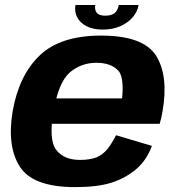

<svg xmlns="http://www.w3.org/2000/svg" viewBox="-20 -741 706 766"><path d="M279.5 5.5 299 -103Q235 -103 204.5 -143Q173.5 -182.5 193.5 -296.5Q213.5 -413 258.5 -452Q304 -490.5 364.5 -490.5Q426.5 -490.5 455.5 -455Q475 -424.5 467 -348.5H187.5L169.5 -247H617Q624 -269.5 628.5 -297Q653 -437.5 603 -518.5Q552 -599 383.5 -599Q220 -599 137.5 -519Q55.5 -440 30.5 -297Q7 -157 59.5 -75.5Q112 5.5 279.5 5.5ZM299 -103 279.5 5.5Q369 5.5 424 -12Q478.5 -29 522 -65Q564.5 -100.5 586 -159L443 -201.5Q427 -170 408.5 -146Q389 -123 363.5 -112.5Q336.5 -103 299 -103ZM389.5 -623Q429.5 -623 460 -636.5Q490.5 -650 509.5 -672.2Q528.5 -694.5 533 -721H454Q451.5 -708 445.5 -698.2Q439.5 -688.5 428.2 -683.5Q417 -678.5 399.5 -678.5Q384 -678.5 374.5 -683.5Q365 -688.5 361.5 -698Q358 -707.5 360 -721H281Q276.5 -694.5 287.8 -672.2Q299 -650 325 -636.5Q351 -623 389.5 -623Z"/></svg>

Font: Anybody Thin
Style: Bold Italic
Weight: 700
Italic angle: -10°
Version: Version 1.113;gftools[0.9.25]